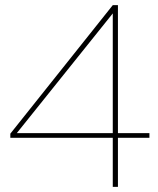

<svg xmlns="http://www.w3.org/2000/svg" viewBox="-20 -724 614 744"><path d="M417 0V-190H20V-206L417 -704H437V-208H559V-190H437V0ZM45 -208H417V-672Z"/></svg>

Font: SVN-Poppins Thin
Style: Regular
Weight: 100
Designer: Ninad Kale (Devanagari), Jonny Pinhorn (Latin)
Foundry: Indian Type Foundry
Version: Version 3.002 2017